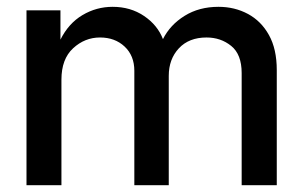

<svg xmlns="http://www.w3.org/2000/svg" viewBox="-20 -546 894 566"><path d="M58.1 0V-515.6H158.2V-429.2Q182.1 -477.1 223.1 -501.5Q264.2 -525.9 312 -525.9Q364.7 -525.9 404.5 -499Q444.3 -472.2 460.4 -430.7Q481.4 -472.7 524.2 -499.3Q566.9 -525.9 624 -525.9Q671.9 -525.9 710.9 -504.9Q750 -483.9 772.9 -442.6Q795.9 -401.4 795.9 -339.4V0H692.4V-330.6Q692.4 -385.7 661.6 -410.6Q630.9 -435.5 588.9 -435.5Q537.1 -435.5 507.3 -403.6Q477.5 -371.6 477.5 -322.3V0H376V-337.4Q376 -381.8 347.4 -408.7Q318.8 -435.5 274.9 -435.5Q230 -435.5 195.6 -403.8Q161.1 -372.1 161.1 -311V0Z"/></svg>

Font: Inter Display Medium
Style: Regular
Weight: 500
Designer: Rasmus Andersson
Foundry: rsms
Version: Version 4.001;git-9221beed3